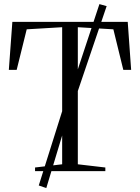

<svg xmlns="http://www.w3.org/2000/svg" viewBox="-20 -852 697 956"><path d="M289.5 -34V-716.5L113 -706L63 -504H24L41.5 -743H616L633 -504H594L544.5 -706L367.5 -716.5V-34L504.5 -18V0H154.5V-18ZM173 71.5 313.5 -374.5 333 -402.5 475 -831.5 511 -821.5 362.5 -384 345.5 -363 210.5 84.5Z"/></svg>

Font: Merriweather 144pt Light
Style: Regular
Weight: 300
Version: Version 2.100